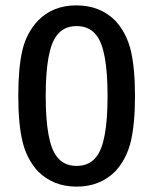

<svg xmlns="http://www.w3.org/2000/svg" viewBox="-20 -681 570 714"><path d="M121 -604Q176 -661 264 -661Q352 -661 409 -604Q451 -558 466.5 -492.5Q482 -427 482 -324Q482 -221 466.5 -155.5Q451 -90 409 -44Q352 13 265 13Q178 13 121 -44Q79 -90 63.5 -155.5Q48 -221 48 -324.5Q48 -428 63 -493Q78 -558 121 -604ZM191 -99Q217 -64 265 -64Q313 -64 339 -99Q380 -151 380 -324Q380 -497 339 -549Q313 -584 265 -584Q217 -584 191 -549Q150 -497 150 -324Q150 -151 191 -99Z"/></svg>

Font: Signika Negative
Style: Regular
Weight: 400
Designer: Anna Giedrys
Foundry: Anna Giedrys
Version: Version 1.001